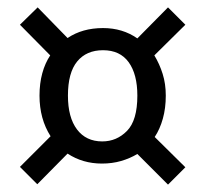

<svg xmlns="http://www.w3.org/2000/svg" viewBox="-20 -565 556 520"><path d="M81 -66 34 -113 117 -196Q87 -243 87 -306Q87 -339 94.5 -366.5Q102 -394 116 -415L34 -498L82 -545L163 -462Q203 -489 259 -489Q312 -489 352 -461L435 -545L482 -498L398 -415Q412 -392 420.5 -365Q429 -338 429 -306Q429 -272 421 -243.5Q413 -215 399 -194L482 -112L435 -65L352 -148Q332 -136 308 -129Q284 -122 256 -122Q204 -122 163 -149ZM352 -306Q352 -364 328.5 -396.5Q305 -429 259 -429Q214 -429 189 -398.5Q164 -368 164 -306Q164 -247 188.5 -214.5Q213 -182 257 -182Q296 -182 324 -210.5Q352 -239 352 -306Z"/></svg>

Font: Mukta Malar Medium
Style: Regular
Weight: 500
Designer: Aadarsh Rajan, Girish Dalvi, Yashodeep Gholap
Foundry: Ek Type
Version: Version 2.538;PS 1.000;hotconv 16.6.51;makeotf.lib2.5.65220;